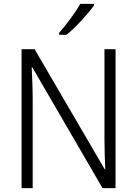

<svg xmlns="http://www.w3.org/2000/svg" viewBox="-20 -967 705 987"><path d="M463 -939V-947H393C367 -902 322 -841 284 -798V-788H322C369 -826 433 -896 463 -939ZM574 0V-714H517V-256C517 -207 519 -141 521 -97H518L158 -714H91V0H148V-461C148 -519 145 -572 143 -621H146L507 0Z"/></svg>

Font: Noto Sans Bengali SemiCondensed Light
Style: Regular
Weight: 300
Width: 4
Designer: Joana Ranito - Universal Thirst; Jelle Bosma - Monotype Design Team
Foundry: Universal Thirst ehf.
Version: Version 3.000